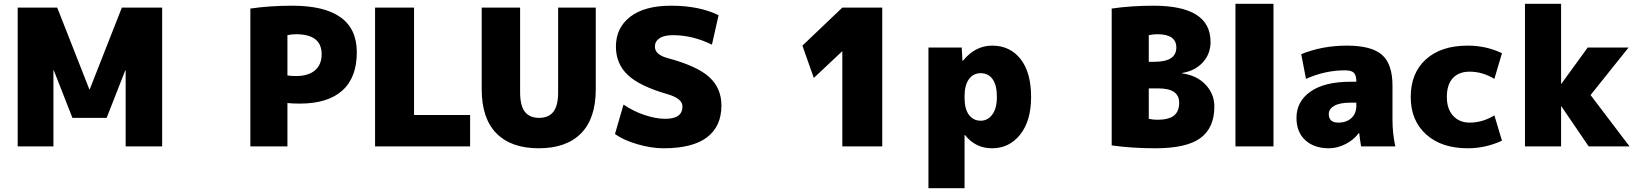

<svg xmlns="http://www.w3.org/2000/svg" viewBox="-20 -770 8625 1010"><path d="M641 -400H639L541 -150H361L263 -400H261V0H73V-730H281L450 -300H452L621 -730H833V0H641Z M1492 -228V0H1297V-725Q1400 -740 1517 -740Q1857 -740 1857 -495Q1857 -362 1780.5 -293.5Q1704 -225 1557 -225Q1518 -225 1492 -228ZM1492 -373Q1511 -370 1537 -370Q1602 -370 1637 -400Q1672 -430 1672 -485Q1672 -590 1537 -590Q1515 -590 1492 -585Z M2158 -730V-165H2453V0H1953V-730Z M2514 -300V-730H2716V-285Q2716 -214 2741 -182Q2766 -150 2816 -150Q2866 -150 2891 -182Q2916 -214 2916 -285V-730H3114V-300Q3114 -147 3036.5 -68.5Q2959 10 2814 10Q2669 10 2591.5 -68.5Q2514 -147 2514 -300Z M3725 -535Q3624 -585 3520 -585Q3473 -585 3449 -568.5Q3425 -552 3425 -525Q3425 -483 3490 -465Q3647 -423 3711 -364.5Q3775 -306 3775 -215Q3775 -105 3699 -47.5Q3623 10 3470 10Q3406 10 3332.5 -11.5Q3259 -33 3215 -65L3260 -220Q3311 -185 3370.5 -165Q3430 -145 3480 -145Q3570 -145 3570 -210Q3570 -252 3490 -275Q3344 -317 3282 -376Q3220 -435 3220 -525Q3220 -624 3295.5 -682Q3371 -740 3510 -740Q3658 -740 3760 -690Z M4411 -500H4410L4261 -360L4201 -530L4411 -730H4621V0H4411Z M5039 -520 5043 -450H5045Q5110 -530 5199 -530Q5293 -530 5348.5 -459.5Q5404 -389 5404 -260Q5404 -134 5346.5 -62Q5289 10 5199 10Q5111 10 5056 -60H5054V220H4864V-520ZM5224 -260Q5224 -322 5201.5 -353.5Q5179 -385 5139 -385Q5100 -385 5077 -353.5Q5054 -322 5054 -265V-255Q5054 -197 5077 -166Q5100 -135 5139 -135Q5176 -135 5200 -167.5Q5224 -200 5224 -260Z M6068 -590Q6046 -590 6023 -585V-445H6053Q6168 -445 6168 -520Q6168 -590 6068 -590ZM6368 -210Q6368 -97 6294.5 -43.5Q6221 10 6058 10Q5936 10 5828 -5V-725Q5931 -740 6048 -740Q6348 -740 6348 -550Q6348 -486 6307 -441.5Q6266 -397 6198 -386V-384Q6275 -374 6321.5 -325Q6368 -276 6368 -210ZM6183 -230Q6183 -305 6073 -305H6023V-145Q6046 -140 6068 -140Q6128 -140 6155.5 -162Q6183 -184 6183 -230Z M6479 0V-750H6679V0Z M7085 -340H7115Q7115 -374 7102 -387Q7089 -400 7055 -400Q6950 -400 6850 -355L6825 -485Q6935 -530 7065 -530Q7195 -530 7250 -481.5Q7305 -433 7305 -320V-140Q7305 -68 7320 0H7140Q7134 -34 7130 -70H7128Q7101 -34 7058 -12Q7015 10 6970 10Q6893 10 6846.5 -32.5Q6800 -75 6800 -150Q6800 -236 6873.5 -288Q6947 -340 7085 -340ZM6970 -170Q6970 -125 7020 -125Q7063 -125 7089 -149Q7115 -173 7115 -215V-230H7085Q7028 -230 6999 -213.5Q6970 -197 6970 -170Z M7841 -163 7881 -30Q7795 10 7701 10Q7563 10 7482 -63Q7401 -136 7401 -260Q7401 -385 7480.5 -457.5Q7560 -530 7701 -530Q7798 -530 7881 -490L7841 -355Q7779 -393 7711 -393Q7654 -393 7622.5 -359Q7591 -325 7591 -260Q7591 -197 7624 -161Q7657 -125 7711 -125Q7779 -125 7841 -163Z M8194 -210H8192V0H8002V-750H8192V-330H8194L8332 -520H8547L8347 -270L8552 0H8337Z"/></svg>

Font: M PLUS 1p Black
Style: Regular
Weight: 900
Version: Version 1.061